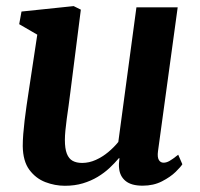

<svg xmlns="http://www.w3.org/2000/svg" viewBox="-20 -587 643 617"><path d="M188.4 10Q156.6 10 125.7 -1.8Q94.9 -13.7 74.3 -41.4Q53.8 -69.2 53.1 -117.4Q53.1 -134.9 54.7 -155.9Q56.3 -176.8 59.1 -200Q62 -223.1 65.3 -246.9Q68.7 -270.7 72.2 -293.2L99.8 -475.6L41.7 -509.3L49.1 -549.9L216.7 -567.4L239.8 -556L205.9 -289.2Q203.4 -267.7 200.3 -246.3Q197.2 -224.9 194.5 -205.1Q191.9 -185.2 190.2 -168Q188.5 -150.8 188.5 -137.4Q188.5 -109.4 194.8 -93.2Q201.1 -77 213.4 -70.2Q225.7 -63.4 244 -63.4Q266.3 -63.4 287.8 -73.1Q309.2 -82.7 327.8 -98.2Q346.4 -113.7 360.2 -130.8L418.4 -563.4H551L487.7 -100.9Q485.2 -81.7 490.5 -72.9Q495.7 -64.2 505.6 -64.2Q514.6 -64.2 524.4 -69.6Q534.3 -75 552.7 -89.8L566 -59.2Q561.3 -51.3 544.5 -34.7Q527.6 -18.2 500.5 -4.3Q473.4 9.7 438.3 9.7Q401.9 9.7 383.5 -5.5Q365 -20.7 362.7 -46.6Q362.4 -49.1 362.2 -52.8Q362 -56.4 362.2 -60.7Q362.5 -65 363 -69.5Q363.5 -74 364 -78L362.3 -79Q348.8 -63 332 -47.2Q315.1 -31.4 293.7 -18.5Q272.2 -5.6 246.2 2.2Q220.1 10 188.4 10Z"/></svg>

Font: Merriweather 7pt Light
Style: Italic
Weight: 300
Italic angle: -7.8°
Designer: Eben Sorkin
Foundry: Eben Sorkin
Version: Version 2.200;gftools[0.9.31]